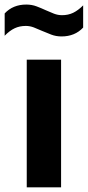

<svg xmlns="http://www.w3.org/2000/svg" viewBox="-59 -802 376 822"><path d="M55.5 0V-546.5H202.5V0ZM204.5 -646Q181 -646 160.5 -653.8Q140 -661.5 120.5 -670Q103 -678 86 -684.5Q69 -691 51.5 -691Q25 -691 3.8 -681Q-17.5 -671 -39 -649V-744.5Q-3.5 -782.5 53.5 -782.5Q77 -782.5 97.5 -774.8Q118 -767 137.5 -758Q155 -750 172 -743.5Q189 -737 206.5 -737Q233 -737 254.2 -747.2Q275.5 -757.5 297 -779V-684Q261.5 -646 204.5 -646Z"/></svg>

Font: Encode Sans Semi Condensed
Style: Bold
Weight: 700
Width: 4
Designer: Multiple Designers
Foundry: Impallari Type
Version: Version 3.000; ttfautohint (v1.8.3) -l 8 -r 50 -G 200 -x 14 